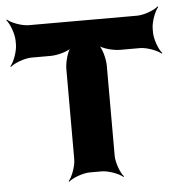

<svg xmlns="http://www.w3.org/2000/svg" viewBox="-57 -598 622 667"><g transform="rotate(-5 254.0 -264.0)"><path d="M493 -465V-478C493 -502 507 -539 519 -552L517 -554C504 -542 467 -528 443 -528H65C41 -528 4 -542 -9 -554L-11 -552C1 -539 15 -502 15 -478V-465C15 -441 1 -404 -11 -391L-9 -389C4 -401 41 -415 65 -415H132C156 -415 196 -426 208 -439L206 -441C193 -429 182 -389 182 -365V-50C182 -26 168 11 156 24L158 26C171 14 208 0 232 0H273C297 0 334 14 347 26L349 24C337 11 323 -26 323 -50V-365C323 -389 312 -429 299 -441L297 -439C309 -426 349 -415 373 -415H443C467 -415 504 -401 517 -389L519 -391C507 -404 493 -441 493 -465Z"/></g></svg>

Font: Asimov
Style: Edge
Weight: 500
Designer: Google
Version: Version 2.000980: 2014